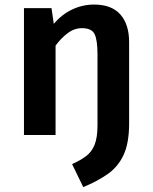

<svg xmlns="http://www.w3.org/2000/svg" viewBox="-20 -578 655 822"><path d="M532.8 -50.3Q532.8 34.4 509.2 85.1Q485.6 135.9 441.5 166.9Q397.4 197.9 336.4 223.1L288.7 124.6Q324.1 108.7 348.5 90.5Q372.8 72.3 385.1 41.5Q397.4 10.8 397.4 -42.1V-344.6Q397.4 -406.2 385.1 -431.8Q372.8 -457.4 330.8 -457.4Q297.9 -457.4 269.2 -435.6Q240.5 -413.8 217.9 -382.6V0H82.6V-543.1H200.5L210.3 -475.9Q245.1 -516.9 289.7 -537.7Q334.4 -558.5 382.6 -558.5Q457.4 -558.5 495.1 -516.2Q532.8 -473.8 532.8 -397.4Z"/></svg>

Font: Fira Code SemiBold
Style: Regular
Weight: 600
Designer: Carrois Corporate, Edenspiekermann AG, Nikita Prokopov
Foundry: Carrois Corporate, Edenspiekermann AG, Nikita Prokopov
Version: Version 6.002